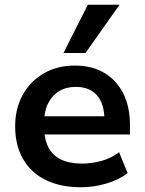

<svg xmlns="http://www.w3.org/2000/svg" viewBox="-20 -781 611 811"><path d="M323 10Q235 10 172.5 -21Q110 -52 77 -110Q44 -168 44 -247Q44 -322 75.5 -379.5Q107 -437 164 -470.5Q221 -504 297 -504Q368 -504 420 -473.5Q472 -443 500.5 -386.5Q529 -330 529 -252V-213H148V-290H437L421 -274Q421 -343 389.5 -378.5Q358 -414 300 -414Q259 -414 229 -395.5Q199 -377 182.5 -343Q166 -309 166 -260V-250Q166 -195 184 -159.5Q202 -124 238 -107Q274 -90 326 -90Q366 -90 407.5 -101Q449 -112 483 -138L519 -50Q482 -21 428.5 -5.5Q375 10 323 10ZM248 -557 351 -761H485L341 -557Z"/></svg>

Font: Nunito Sans 10pt
Style: Bold
Weight: 700
Designer: Vernon Adams
Foundry: Vernon Adams
Version: Version 3.101;gftools[0.9.27]